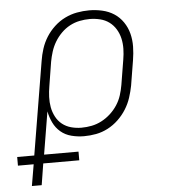

<svg xmlns="http://www.w3.org/2000/svg" viewBox="-94 -586 747 839"><g transform="rotate(-5 279.5 -166.5)"><path d="M12 205 28 111H-41V73H34L102 -336Q106 -362 114.5 -388.5Q123 -415 138 -439Q153 -463 174.5 -483Q196 -503 221.5 -515.5Q247 -528 274 -533Q301 -538 328 -538Q357 -538 385.5 -531.5Q414 -525 437 -510Q460 -495 476 -471.5Q492 -448 499 -420.5Q506 -393 505.5 -363.5Q505 -334 500 -304L482 -194Q477 -168 468.5 -142Q460 -116 445 -92Q430 -68 409 -48Q388 -28 363 -15Q338 -2 311.5 3Q285 8 258 8Q230 8 203 1Q176 -6 156 -23Q136 -40 124.5 -64Q113 -88 108 -114L77 73H228V111H70L55 205ZM250 -30Q273 -30 295.5 -34.5Q318 -39 339 -50Q360 -61 378 -77.5Q396 -94 409 -114Q422 -134 429 -156Q436 -178 440 -201L458 -311Q462 -334 462.5 -357.5Q463 -381 458 -403Q453 -425 441.5 -444Q430 -463 412.5 -476Q395 -489 372.5 -494.5Q350 -500 327 -500Q305 -500 282.5 -495.5Q260 -491 239.5 -480Q219 -469 202 -452Q185 -435 173 -415Q161 -395 154 -373Q147 -351 143 -329L126 -223Q122 -200 121 -176.5Q120 -153 124 -131Q128 -109 138.5 -89Q149 -69 166 -55.5Q183 -42 205 -36Q227 -30 250 -30Z"/></g></svg>

Font: Iosevka Slab XLtEx
Style: Italic
Weight: 200
Width: 7
Italic angle: -9°
Monospace: yes
Designer: Belleve Invis
Foundry: Belleve Invis
Version: Version 11.1.0; ttfautohint (v1.8.3)